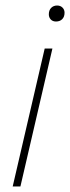

<svg xmlns="http://www.w3.org/2000/svg" viewBox="-20 -676 254 696"><path d="M183 -598Q171 -598 164 -605.5Q157 -613 157 -624Q157 -639 165.5 -647.5Q174 -656 187 -656Q199 -656 206.5 -648.5Q214 -641 214 -630Q214 -615 205.5 -606.5Q197 -598 183 -598ZM170 -500 54 0H26L142 -500Z"/></svg>

Font: Work Sans ExtraLight
Style: Italic
Weight: 200
Italic angle: -13°
Designer: Wei Huang
Foundry: Wei Huang
Version: Version 2.012; ttfautohint (v1.8.3)